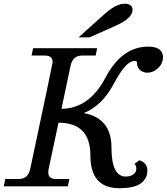

<svg xmlns="http://www.w3.org/2000/svg" viewBox="-28 -988 885 1018"><path d="M604.5 9.8Q451.2 9.8 451.2 -163.8Q451.2 -337.4 282.2 -337.4L230 -92.8Q228 -82.5 228 -74.7Q228 -39.1 267.6 -39.1H339.8L331.5 0H-8.3L0 -39.1H72.3Q121.1 -39.1 132.3 -92.8Q251 -650.4 251 -658.2Q251 -693.4 211.4 -693.4H139.2L147.5 -732.4H487.3L479 -693.4H406.7Q357.9 -693.4 346.2 -639.6L297.9 -411.1Q444.8 -412.1 531.2 -576.4Q617.7 -740.7 757.8 -740.7Q792.5 -740.7 811.5 -729.5Q836.4 -714.4 836.4 -684.1Q836.4 -677.2 835 -670.4Q829.1 -642.1 805.2 -622.3Q781.2 -602.5 752.9 -602.5Q739.3 -602.5 725.6 -609.1Q711.9 -615.7 704.6 -629.4Q698.2 -641.1 698.2 -658.2Q698.2 -664.6 683.6 -664.6Q639.2 -664.6 576.4 -545.7Q513.7 -426.8 416 -388.7Q563 -361.3 563 -206.5Q563 -51.8 638.7 -51.8Q661.6 -51.8 678.2 -63Q694.8 -74.2 694.8 -93.8Q694.8 -111.8 684.6 -118.7L710.4 -138.2Q753.4 -125 753.4 -83.5Q753.4 -42 719.2 -16.1Q685.1 9.8 604.5 9.8ZM445.8 -789.6H388.2L525.9 -913.1Q587.4 -968.3 631.8 -968.3Q674.8 -968.3 674.8 -935.1Q674.8 -890.6 579.1 -848.6Z"/></svg>

Font: Munson
Style: Italic
Weight: 400
Italic angle: -12°
Designer: Paul James MIller
Foundry: High-Logic / Made with FontCreator
Version: Version 2.10;May 5, 2019;FontCreator 11.5.0.2430 64-bit